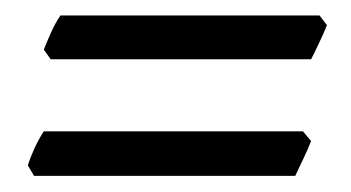

<svg xmlns="http://www.w3.org/2000/svg" viewBox="-20 -395 442 242"><path d="M392.1 -363.3Q388.2 -353.5 382.3 -341.1Q376.5 -328.6 372.1 -320.3H43.9L35.2 -332.5Q39.1 -342.3 44.4 -354.2Q49.8 -366.2 56.2 -375.5H382.8ZM372.1 -217.3Q368.2 -207 362.3 -194.8Q356.4 -182.6 352.1 -173.3H22.9L15.1 -186.5Q18.1 -196.3 23.4 -208Q28.8 -219.7 35.2 -229.5H361.8Z"/></svg>

Font: Akkhara
Style: Italic
Weight: 400
Italic angle: -7°
Designer: J. Victor Gaultney
Version: Version 1.00 June 13, 2006, initial release